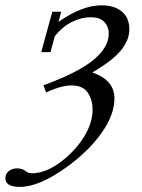

<svg xmlns="http://www.w3.org/2000/svg" viewBox="-100 -465 541 729"><path d="M-24.4 244.6Q-79.6 244.6 -79.6 211.9Q-79.6 194.8 -66.7 184.6Q-53.7 174.3 -35.2 174.3Q-15.1 174.3 -3.9 184.1Q6.8 192.9 21.5 192.9Q72.8 192.9 129.9 150.4Q184.1 109.9 217.8 56.4Q251.5 2.9 251.5 -48.8Q251.5 -86.9 232.7 -113.8Q213.9 -140.6 171.9 -140.6Q131.3 -140.6 75.2 -113.8L64.9 -141.1Q196.8 -189.5 254.9 -237.5Q313 -285.6 313 -337.9Q313 -363.3 296.4 -381.3Q279.8 -399.4 245.1 -399.4Q207 -399.4 170.9 -380.6Q134.8 -361.8 107.9 -327.1L91.8 -267.1H56.6L98.6 -420.4H132.3L122.1 -381.8Q210.9 -444.8 286.1 -444.8Q334 -444.8 362.5 -421.4Q391.1 -397.9 391.1 -354Q391.1 -336.9 385.7 -320.3Q380.4 -303.7 366.2 -283Q352.1 -262.2 322.8 -238.5Q293.5 -214.8 250.5 -189.9Q334.5 -161.1 334.5 -91.3Q334.5 -28.8 284.9 40.8Q235.4 110.4 151.9 170.4Q48.3 244.6 -24.4 244.6Z"/></svg>

Font: Elstob
Style: Italic
Weight: 400
Italic angle: -20°
Designer: Peter S. Baker
Version: Version 1.015